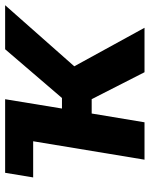

<svg xmlns="http://www.w3.org/2000/svg" viewBox="63 -649 586 752"><g transform="rotate(-90 356.0 -273.0)"><path d="M37.1 -436.1 55.2 -545.9H250L231.9 -436.1ZM106.6 0 196.9 -545.9H343.4L306.9 -323.3H348.2L539.1 -545.9H711.6L472.3 -275.1L623.2 0H449.1L343.6 -206.9H287.4L253 0Z"/></g></svg>

Font: Inter
Style: Italic
Weight: 400
Italic angle: -9.3988°
Designer: Rasmus Andersson
Foundry: rsms
Version: Version 4.001;git-66647c0bb